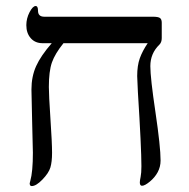

<svg xmlns="http://www.w3.org/2000/svg" viewBox="-20 -609 632 641"><path d="M520 -481.9Q520 -467.8 512.2 -460Q481.9 -430.7 481.9 -388.2Q481.9 -349.1 499 -234.4Q516.1 -119.1 516.1 -73.2Q516.1 -52.2 506.6 -34.4Q497.1 -16.6 480.2 -2.7Q463.4 11.2 454.1 11.2Q446.8 11.2 446.8 0Q446.8 -5.9 449.5 -18.6Q452.1 -31.2 452.1 -54.2Q452.1 -114.7 440.4 -300.8L438 -355Q438 -390.1 446.8 -414.6Q455.6 -439 473.1 -464.8H191.9Q163.6 -429.7 153.3 -400.4Q143.1 -371.1 143.1 -318.8Q143.1 -292 148.4 -212.4Q153.8 -132.3 153.8 -99.1Q153.8 -68.4 148.2 -49.8Q142.6 -31.2 121.6 -9.5Q100.6 12.2 85.9 12.2Q79.1 12.2 79.1 2.9L81.1 -4.9Q89.8 -35.6 89.8 -99.1L87.4 -199.2L85 -310.1Q85 -353.5 100.6 -388.2Q116.2 -422.9 152.8 -464.8H122.1Q97.2 -464.8 82.5 -481.7Q67.9 -498.5 67.9 -524.9Q67.9 -547.4 78.6 -568.1Q89.4 -588.9 99.1 -588.9Q106.9 -588.9 106.9 -573.2Q106.9 -553.2 127.9 -553.2H490.2Q508.3 -553.2 514.2 -548.8Q520 -544.4 520 -533.2Z"/></svg>

Font: Liberation Serif
Style: Regular
Weight: 400
Designer: Steve Matteson
Foundry: Ascender Corporation
Version: Version 2.1.5